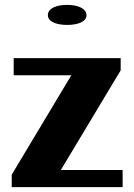

<svg xmlns="http://www.w3.org/2000/svg" viewBox="-20 -766 548 786"><path d="M28 0H482V-70H229L474 -478V-528H36V-458H272L28 -51ZM176 -704C176 -676 214 -664 255 -664C297 -664 334 -676 334 -704C334 -732 297 -746 255 -746C213 -746 176 -733 176 -704Z"/></svg>

Font: Aerodynamic
Style: Bd
Weight: 500
Designer: Google
Version: Version 2.000980; 2014